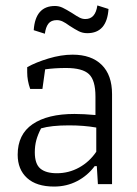

<svg xmlns="http://www.w3.org/2000/svg" viewBox="-20 -677 505 706"><path d="M104 -566Q110 -655 182 -655Q197 -655 210.5 -648.5Q224 -642 245 -629Q263 -617 273 -612Q283 -607 294 -607Q331 -607 338 -657L379 -644Q373 -555 301 -555Q284 -555 270 -562Q256 -569 236 -582Q221 -593 210.5 -598Q200 -603 189 -603Q168 -603 158 -590Q148 -577 145 -553ZM45 -108Q45 -183 100 -220.5Q155 -258 254 -258Q287 -258 331 -254V-322Q331 -382 307 -404.5Q283 -427 223 -427Q181 -427 146 -422L136 -350H91Q80 -381 80 -411V-430Q112 -448 158.5 -462Q205 -476 247 -476Q316 -476 354 -438.5Q392 -401 392 -331V0H340L336 -66H328Q302 -31 263.5 -11Q225 9 179 9Q114 9 79.5 -22.5Q45 -54 45 -108ZM334 -119V-208Q289 -216 234 -216Q168 -216 131 -205Q119 -182 113.5 -161.5Q108 -141 108 -117Q108 -74 128.5 -57Q149 -40 189 -40Q233 -40 271 -61Q309 -82 334 -119Z"/></svg>

Font: Athiti
Style: Regular
Weight: 400
Designer: CadsonDemak Team
Foundry: CadsonDemak
Version: Version 1.032